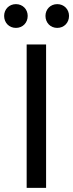

<svg xmlns="http://www.w3.org/2000/svg" viewBox="-47 -909 354 929"><path d="M82 0H176V-694H82ZM-27 -832C-27 -799 -3 -774 30 -774C63 -774 87 -799 87 -832C87 -864 63 -889 30 -889C-3 -889 -27 -864 -27 -832ZM173 -832C173 -799 197 -774 230 -774C263 -774 287 -799 287 -832C287 -864 263 -889 230 -889C197 -889 173 -864 173 -832Z"/></svg>

Font: MV Cash
Style: Regular
Weight: 400
Designer: Rodrigo Fuenzalida
Foundry: fragTYPE
Version: Version 1.100;Glyphs 3.1.2 (3151)